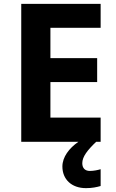

<svg xmlns="http://www.w3.org/2000/svg" viewBox="-20 -734 600 994"><path d="M406 111C406 77 433 43 478 0H501V-125H241V-309H483V-433H241V-590H501V-714H90V0H386C338 33 303 79 303 128C303 194 350 240 425 240C457 240 480 235 501 229V142C488 146 466 151 445 151C422 151 406 138 406 111Z"/></svg>

Font: Noto Sans Gujarati
Style: Bold
Weight: 700
Designer: Jelle Bosma - Monotype Design Team, Universal Thirst
Foundry: Monotype Imaging Inc.
Version: Version 2.106